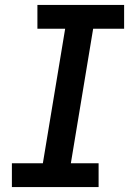

<svg xmlns="http://www.w3.org/2000/svg" viewBox="-20 -755 540 775"><path d="M28 0V-96H153L243 -639H131V-735H481V-639H356L266 -96H378V0Z"/></svg>

Font: Iosevka Curly Oblique
Style: Bold
Weight: 700
Italic angle: -9°
Monospace: yes
Designer: Belleve Invis
Foundry: Belleve Invis
Version: Version 11.1.0; ttfautohint (v1.8.3)